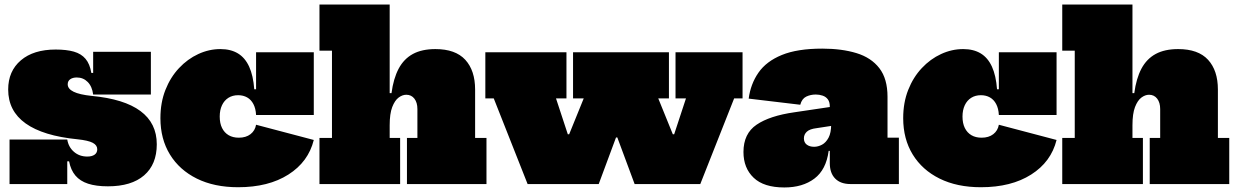

<svg xmlns="http://www.w3.org/2000/svg" viewBox="-20 -810 5437 845"><path d="M455 10Q403 10 367.8 -1.5Q332.5 -13 312 -37.2Q291.5 -61.5 284 -100H261L276 -196Q281.5 -162.5 305.5 -141.8Q329.5 -121 364 -121Q384.5 -121 396.2 -129.2Q408 -137.5 408 -153Q408 -171 388.2 -181.5Q368.5 -192 321 -197Q169.5 -212 92.8 -266.8Q16 -321.5 16 -416Q16 -497 71.8 -544.5Q127.5 -592 225 -592Q272.5 -592 305 -582.8Q337.5 -573.5 356.5 -551Q375.5 -528.5 382 -489H405L390 -394Q385.5 -429.5 366 -449.2Q346.5 -469 318 -469Q300 -469 289 -461.2Q278 -453.5 278 -439Q278 -419 304 -406.2Q330 -393.5 383 -388Q526.5 -374.5 598.2 -321.2Q670 -268 670 -175Q670 -86.5 614.2 -38.2Q558.5 10 455 10ZM22 0V-196H276V0ZM390 -394V-582H644V-394Z M1028 14Q923 14 846.2 -24Q769.5 -62 727.8 -130.2Q686 -198.5 686 -290Q686 -358.5 708 -414.2Q730 -470 767.8 -510.2Q805.5 -550.5 852.8 -572.2Q900 -594 950 -594Q995.5 -594 1027 -575Q1058.5 -556 1076.5 -516.8Q1094.5 -477.5 1099 -417H1150L1107 -304Q1105.5 -332.5 1095.2 -352Q1085 -371.5 1067.8 -381.2Q1050.5 -391 1028 -391Q1003.5 -391 985.2 -379.5Q967 -368 957 -346.8Q947 -325.5 947 -297Q947 -267.5 957.2 -246.8Q967.5 -226 986.2 -215Q1005 -204 1031 -204Q1062.5 -204 1082.5 -219.5Q1102.5 -235 1107 -261L1361 -194Q1337 -97.5 1249.2 -41.8Q1161.5 14 1028 14ZM1107 -304V-580H1361V-304Z M1695 -203H1741V0H1386V-203H1441V-587H1386V-790H1695ZM1817 -203V-330Q1817 -358.5 1803.8 -375.8Q1790.5 -393 1768 -393Q1751 -393 1734.2 -380.5Q1717.5 -368 1706.2 -338.8Q1695 -309.5 1695 -259L1661 -400H1703Q1711.5 -464.5 1734.5 -507.8Q1757.5 -551 1797.2 -572.5Q1837 -594 1896 -594Q1984.5 -594 2027.8 -546.8Q2071 -499.5 2071 -416V-203H2121V0H1771V-203Z M2953 -580H3248V-377H3211L3062 0H2773L2633 -377L2740 -205H2648L2755 -377L2615 0H2302L2153 -377H2116V-580H2473V-377H2427L2551 0L2436 -219H2529L2396 0L2549 -377H2502V-580H2924V-377H2877L3030 0L2899 -219H2992L2875 0L2999 -377H2953Z M3723 0Q3679.5 0 3655.8 -24Q3632 -48 3632 -92V-187L3646 -207L3638 -263L3632 -289V-341Q3632 -361.5 3623.2 -373Q3614.5 -384.5 3600.2 -389.2Q3586 -394 3570 -394Q3547.5 -394 3528.2 -384.8Q3509 -375.5 3502 -349L3275 -376Q3283.5 -440.5 3318 -490.2Q3352.5 -540 3420.8 -568Q3489 -596 3599 -596Q3685 -596 3749.5 -576.2Q3814 -556.5 3850 -510Q3886 -463.5 3886 -384V-204H3936V0ZM3432 15Q3341.5 15 3296.8 -27.8Q3252 -70.5 3252 -141Q3252 -222 3309.8 -261.2Q3367.5 -300.5 3477 -316L3659 -343V-259L3574 -246Q3544 -242.5 3531 -230.5Q3518 -218.5 3518 -201Q3518 -183 3530.5 -173.5Q3543 -164 3563 -164Q3580.5 -164 3597.8 -173.2Q3615 -182.5 3626.5 -204Q3638 -225.5 3638 -263L3661 -146H3627Q3616 -63 3564.2 -24Q3512.5 15 3432 15Z M4297 14Q4192 14 4115.2 -24Q4038.5 -62 3996.8 -130.2Q3955 -198.5 3955 -290Q3955 -358.5 3977 -414.2Q3999 -470 4036.8 -510.2Q4074.5 -550.5 4121.8 -572.2Q4169 -594 4219 -594Q4264.5 -594 4296 -575Q4327.5 -556 4345.5 -516.8Q4363.5 -477.5 4368 -417H4419L4376 -304Q4374.5 -332.5 4364.2 -352Q4354 -371.5 4336.8 -381.2Q4319.5 -391 4297 -391Q4272.5 -391 4254.2 -379.5Q4236 -368 4226 -346.8Q4216 -325.5 4216 -297Q4216 -267.5 4226.2 -246.8Q4236.5 -226 4255.2 -215Q4274 -204 4300 -204Q4331.5 -204 4351.5 -219.5Q4371.5 -235 4376 -261L4630 -194Q4606 -97.5 4518.2 -41.8Q4430.5 14 4297 14ZM4376 -304V-580H4630V-304Z M4964 -203H5010V0H4655V-203H4710V-587H4655V-790H4964ZM5086 -203V-330Q5086 -358.5 5072.8 -375.8Q5059.5 -393 5037 -393Q5020 -393 5003.2 -380.5Q4986.5 -368 4975.2 -338.8Q4964 -309.5 4964 -259L4930 -400H4972Q4980.5 -464.5 5003.5 -507.8Q5026.5 -551 5066.2 -572.5Q5106 -594 5165 -594Q5253.5 -594 5296.8 -546.8Q5340 -499.5 5340 -416V-203H5390V0H5040V-203Z"/></svg>

Font: Hepta Slab ExtraLight Black
Style: Regular
Weight: 900
Version: Version 1.102